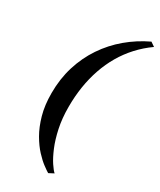

<svg xmlns="http://www.w3.org/2000/svg" viewBox="-238 -910 936 1121"><g transform="rotate(30 230.0 -349.0)"><path d="M76.5 -281.5Q76.5 -377.5 102.5 -461.5Q128.5 -545.5 176 -616Q223.5 -686.5 288.5 -741Q353.5 -795.5 431.5 -832.5L460 -813Q408.5 -776.5 367.2 -731.5Q326 -686.5 295.2 -634Q264.5 -581.5 244 -522Q223.5 -462.5 213.2 -397.2Q203 -332 203 -261Q203 -183.5 216.8 -119.2Q230.5 -55 251 -6.2Q271.5 42.5 292.2 73.8Q313 105 326.5 116.5L293 134Q279.5 126 253.8 107Q228 88 197.8 55.5Q167.5 23 140 -24.5Q112.5 -72 94.5 -135.8Q76.5 -199.5 76.5 -281.5Z"/></g></svg>

Font: Merriweather 120pt
Style: Bold Italic
Weight: 700
Italic angle: -7.8°
Version: Version 2.101